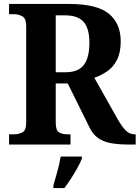

<svg xmlns="http://www.w3.org/2000/svg" viewBox="-20 -734 709 975"><path d="M26 0V-52H52Q75 -52 94 -62Q113 -72 113 -112V-601Q113 -641 93 -651.5Q73 -662 52 -662H26V-714H329Q472 -714 532.5 -664.5Q593 -615 593 -524Q593 -468 574.5 -431Q556 -394 525 -372.5Q494 -351 459 -339L574 -135Q598 -92 618 -72Q638 -52 664 -52H669V0H637Q582 0 543.5 -7Q505 -14 478 -33Q451 -52 433 -90L324 -310H263V-112Q263 -72 279.5 -62Q296 -52 321 -52H338V0ZM312 -367Q378 -367 406 -404.5Q434 -442 434 -516Q434 -590 404.5 -623Q375 -656 312 -656H263V-367ZM251 208Q260 178 271.5 136Q283 94 288 61H396V71Q388 92 373 119Q358 146 340.5 173Q323 200 307 221H251Z"/></svg>

Font: Noto Serif Devanagari SemiCondensed
Style: Bold
Weight: 700
Width: 4
Designer: Universal Thirst, Indian Type Foundry and the Monotype Design Team
Foundry: Monotype Imaging Inc.
Version: Version 2.004; ttfautohint (v1.8.4.7-5d5b)